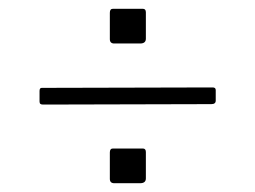

<svg xmlns="http://www.w3.org/2000/svg" viewBox="-20 -591 581 437"><path d="M312 -185Q312 -174 299 -174H240Q230 -174 230 -184V-244Q230 -253 237 -253H305Q312 -253 312 -245ZM471 -362Q471 -354 461 -354L78 -353Q74 -353 72 -354.5Q70 -356 70 -360V-384Q70 -391 75 -391L464 -392Q471 -392 471 -386ZM312 -503Q312 -492 299 -492H240Q230 -492 230 -502V-562Q230 -571 237 -571H305Q312 -571 312 -563Z"/></svg>

Font: Libre Franklin Thin
Style: Regular
Weight: 100
Designer: Pablo Impallari, Rodrigo Fuenzalida, Nhung Nguyen
Foundry: Impallari Type
Version: Version 3.000